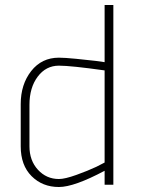

<svg xmlns="http://www.w3.org/2000/svg" viewBox="-20 -740 575 769"><path d="M434 -720V0H399V-56Q277 9 216 9Q150 9 106.5 -34.5Q63 -78 63 -154V-323Q63 -402 105 -455.5Q147 -509 216 -509Q239 -509 284.5 -504.5Q330 -500 364 -496L399 -491V-720ZM399 -89V-458Q264 -477 216 -477Q164 -477 131 -433Q98 -389 98 -320V-154Q98 -97 132 -60Q166 -23 216 -23Q240 -23 286 -39.5Q332 -56 366 -72Z"/></svg>

Font: TypoPRO Titillium Title
Style: Regular
Weight: 250
Designer: Campivisivi
Foundry: Accademia di Belle Arti di Urbino and students of MA course of Visual design
Version: 1.000